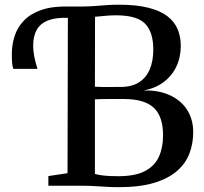

<svg xmlns="http://www.w3.org/2000/svg" viewBox="-20 -770 844 796"><path d="M471.5 6Q445 6 421.2 4.5Q397.5 3 372 1.5Q346.5 0 315 0H180.5V-40L260 -52L261.5 -743H316.5Q347 -743 372.5 -745Q398 -747 422 -748.8Q446 -750.5 472 -750.5Q545.5 -750.5 595 -738Q644.5 -725.5 674 -702.8Q703.5 -680 716.5 -648.8Q729.5 -617.5 729.5 -579.5Q729.5 -532.5 711 -493.8Q692.5 -455 657.8 -429.2Q623 -403.5 575.5 -395Q638 -396.5 684.2 -375.2Q730.5 -354 755.8 -314.5Q781 -275 781 -222Q781 -176.5 766 -135.5Q751 -94.5 715.8 -62.8Q680.5 -31 620.8 -12.5Q561 6 471.5 6ZM471 -39.5Q540.5 -39.5 581 -60.8Q621.5 -82 638.8 -120.2Q656 -158.5 656 -209.5Q656 -287.5 617.2 -323.5Q578.5 -359.5 494 -359.5Q481 -359.5 464.5 -359.5Q448 -359.5 430.8 -359.5Q413.5 -359.5 398.5 -359.2Q383.5 -359 373.5 -358V-49Q385 -45.5 401.8 -43.2Q418.5 -41 436.8 -40.2Q455 -39.5 471 -39.5ZM479.5 -409.5Q525.5 -409.5 555.5 -428.2Q585.5 -447 600.5 -481.8Q615.5 -516.5 615.5 -564.5Q615.5 -637 581.5 -671.8Q547.5 -706.5 462 -706.5Q443.5 -706.5 426.5 -705.2Q409.5 -704 396 -702.5Q382.5 -701 374 -700.5L373.5 -410.5Q383.5 -410 397.8 -409.5Q412 -409 427.2 -409.2Q442.5 -409.5 456.2 -409.5Q470 -409.5 479.5 -409.5ZM35 -484.5Q31.5 -495 30.2 -510.2Q29 -525.5 29 -545.5Q29 -585 40.8 -621Q52.5 -657 79.5 -685Q106.5 -713 151.8 -728.8Q197 -744.5 263.5 -743L271 -719L263.5 -696Q213 -698 180.5 -685.8Q148 -673.5 132.8 -647.2Q117.5 -621 117.5 -580.5Q117.5 -559.5 122.2 -534.8Q127 -510 135.5 -484.5Z"/></svg>

Font: Merriweather 60pt Medium
Style: Regular
Weight: 500
Version: Version 2.100